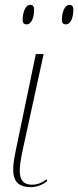

<svg xmlns="http://www.w3.org/2000/svg" viewBox="-20 -758 321 788"><path d="M250 -658C272 -658 281 -690 281 -718C281 -733 275 -738 265 -738C243 -738 234 -702 234 -677C234 -662 241 -658 250 -658ZM89 -658C111 -658 120 -690 120 -718C120 -733 114 -738 104 -738C82 -738 73 -702 73 -677C73 -662 80 -658 89 -658ZM108 10C127 10 155 2 174 -15L171 -22C152 -8 135 0 111 0C48 0 57 -64 72 -137L159 -536H127L44 -137C23 -38 32 10 108 10Z"/></svg>

Font: Noto Serif Display Thin
Style: Italic
Weight: 100
Italic angle: -12°
Designer: Monotype Design Team
Foundry: Monotype Imaging Inc.
Version: Version 2.009